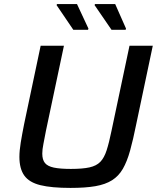

<svg xmlns="http://www.w3.org/2000/svg" viewBox="-20 -912 768 940"><path d="M325 8Q232 8 177.5 -5.5Q123 -19 99 -52.5Q75 -86 75 -144Q75 -174 81.5 -214Q88 -254 98 -304L179 -688H293L205 -272Q198 -234 192.5 -207Q187 -180 187 -160Q187 -130 200 -114Q213 -98 243.5 -91.5Q274 -85 327 -85Q384 -85 418 -92.5Q452 -100 471 -119.5Q490 -139 502 -176Q514 -213 526 -272L614 -688H728L647 -304Q632 -229 617 -175Q602 -121 581.5 -85.5Q561 -50 528.5 -29.5Q496 -9 447 -0.5Q398 8 325 8ZM411 -766H339L257 -887L259 -892H357L413 -772ZM595 -766H526L443 -887L445 -892H544L597 -772Z"/></svg>

Font: Saira Thin Medium
Style: Italic
Weight: 500
Italic angle: -12°
Version: Version 1.101